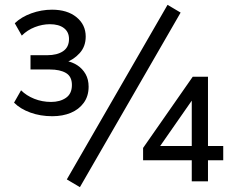

<svg xmlns="http://www.w3.org/2000/svg" viewBox="-20 -749 973 793"><path d="M196 -269Q147 -269 105.5 -284Q64 -299 38 -325L67 -376Q89 -354 121.5 -341Q154 -328 191 -328Q228 -328 252.5 -345Q277 -362 277 -398Q277 -433 252.5 -447.5Q228 -462 186 -462H106V-521H175Q216 -521 240.5 -537.5Q265 -554 265 -588Q265 -617 244 -633Q223 -649 186 -649Q155 -649 124 -637Q93 -625 70 -602L41 -653Q68 -679 109.5 -694Q151 -709 195 -709Q258 -709 296 -678Q334 -647 334 -598Q334 -557 309 -529.5Q284 -502 251 -491V-498Q279 -493 300 -479Q321 -465 333.5 -443Q346 -421 346 -391Q346 -352 326 -324.5Q306 -297 272.5 -283Q239 -269 196 -269ZM310 24 256 -8 672 -729 726 -697ZM772 0V-87H571V-138L776 -432H839V-146H902V-87H839V0ZM772 -146V-352H785L629 -128L628 -146Z"/></svg>

Font: Nunito Sans 12pt ExtraLight 11pt
Style: Regular
Weight: 400
Version: Version 3.101;gftools[0.9.27]